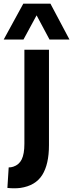

<svg xmlns="http://www.w3.org/2000/svg" viewBox="-73 -810 396 1039"><path d="M192 -25Q192 79 155.5 137Q119 195 37 207Q5 211 -33 207L-26 96Q-13 96 -1 92Q30 82 44.5 52.5Q59 23 59 -32V-541H192ZM-53 -596 53 -790H200L303 -596H195L125 -727L54 -596Z"/></svg>

Font: Georama SemiBold
Style: Regular
Weight: 600
Designer: Jean-Baptiste Levee
Foundry: Production Type
Version: Version 1.000